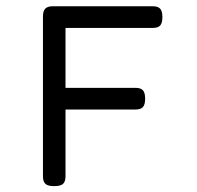

<svg xmlns="http://www.w3.org/2000/svg" viewBox="-20 -600 640 624"><path d="M150.4 -579.6Q134.8 -579.6 127.2 -572Q119.6 -564.5 119.6 -546.4V-26.9Q119.6 -9.8 127.7 -2.4Q135.7 4.9 155.8 4.9H156.7Q176.8 4.9 184.8 -2.4Q192.9 -9.8 192.9 -26.9V-579.6ZM168 -314.5V-244.1H420.9Q437.5 -244.1 444.6 -252.2Q451.7 -260.3 451.7 -279.3Q451.7 -298.3 444.6 -306.4Q437.5 -314.5 420.9 -314.5ZM168 -579.6V-509.3H477.1Q493.7 -509.3 500.7 -517.3Q507.8 -525.4 507.8 -544.4Q507.8 -563.5 500.7 -571.5Q493.7 -579.6 477.1 -579.6Z"/></svg>

Font: Courier Prime Code
Style: Regular
Weight: 400
Designer: Alan Dague-Greene
Foundry: Quote-Unquote Apps
Version: Version 3.18